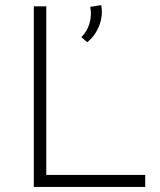

<svg xmlns="http://www.w3.org/2000/svg" viewBox="-20 -735 629 755"><path d="M323 -569C364 -601 389 -661 378 -715L335 -708C344 -661 328 -616 300 -589ZM113 -710V0H551V-47H162V-710Z"/></svg>

Font: Sulaf Light
Style: Regular
Weight: 300
Designer: Bandar Raffah (Arabic) and Santiago Orozco (Latin)
Foundry: Caramella and Typemade
Version: Version 1.005;PS 001.005;hotconv 1.0.88;makeotf.lib2.5.64775